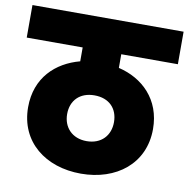

<svg xmlns="http://www.w3.org/2000/svg" viewBox="-94 -818 857 872"><g transform="rotate(10 334.5 -382.0)"><path d="M335 -174C268 -174 227 -219 227 -280C227 -343 268 -385 335 -385C403 -385 443 -343 443 -280C443 -219 403 -174 335 -174ZM335 -24C498 -24 623 -120 623 -280C623 -417 533 -501 422 -527V-590H683V-740H-14V-590H244V-526C135 -497 47 -417 47 -280C47 -120 172 -24 335 -24Z"/></g></svg>

Font: SVN-Poppins ExtraBold
Style: Regular
Weight: 800
Designer: Ninad Kale (Devanagari), Jonny Pinhorn (Latin)
Foundry: Indian Type Foundry
Version: Version 3.002 2017; ttfautohint (v1.8.3)